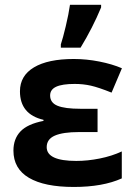

<svg xmlns="http://www.w3.org/2000/svg" viewBox="-20 -759 556 789"><path d="M380.9 -312V-216.3H304.7Q238.8 -216.3 205.3 -201.7Q171.9 -187 171.9 -154.3Q171.9 -97.7 293.5 -97.7Q340.3 -97.7 390.1 -107.7Q439.9 -117.7 480.5 -136.7V-25.9Q402.3 9.3 283.2 9.3Q162.6 9.3 98.9 -28.3Q35.2 -65.9 35.2 -140.1Q35.2 -188.5 64.2 -219Q93.3 -249.5 158.7 -262.2V-266.6Q62 -289.1 62 -383.8Q62 -447.8 119.6 -482.2Q177.2 -516.6 283.2 -516.6Q335.4 -516.6 388.4 -506.1Q441.4 -495.6 481 -478.5L438.5 -378.4Q384.8 -399.9 353.3 -407Q321.8 -414.1 287.1 -414.1Q235.8 -414.1 210.9 -402.6Q186 -391.1 186 -366.7Q186 -336.9 216.1 -324.5Q246.1 -312 311 -312ZM230 -576.7Q238.3 -601.1 250.2 -651.1Q262.2 -701.2 267.6 -739.3H395.5V-728.5Q360.4 -644 311 -563H230Z"/></svg>

Font: Bpm'online Open Sans
Style: Bold
Weight: 700
Foundry: Ascender Corporation
Version: Version 1.10